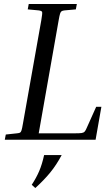

<svg xmlns="http://www.w3.org/2000/svg" viewBox="-20 -700 555 962"><path d="M488 -165 459 0H4L9 -26L65 -32Q76 -33 80.5 -35.5Q85 -38 88 -47.5Q91 -57 95 -81L187 -599Q193 -634 191 -640Q189 -646 173 -648L119 -653L124 -680H365L360 -653L304 -648Q294 -647 289 -644Q284 -641 281 -631.5Q278 -622 274 -599L174 -32H355Q379 -32 389 -33.5Q399 -35 404 -40.5Q409 -46 414 -58L462 -165ZM157 242 139 226Q162 191 176.5 157Q191 123 201 77H289Q263 126 232 164Q201 202 157 242Z"/></svg>

Font: Inria Serif
Style: Italic
Weight: 400
Italic angle: -10°
Designer: Black Foundry Team
Foundry: Black Foundry
Version: Version 1.000; ttfautohint (v1.8.3)